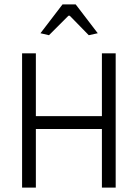

<svg xmlns="http://www.w3.org/2000/svg" viewBox="-20 -858 631 878"><path d="M165 -706 266 -838H326L427 -706L386 -697L299 -786H293L204 -697ZM81 -614H144V-327H446V-614H509V0H446V-268H144V0H81Z"/></svg>

Font: Athiti
Style: Regular
Weight: 400
Designer: CadsonDemak Team
Foundry: CadsonDemak
Version: Version 1.032